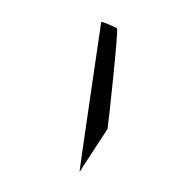

<svg xmlns="http://www.w3.org/2000/svg" viewBox="-181 -873 1000 1053"><g transform="rotate(30 319.0 -346.5)"><path d="M164 -725C164 -725 473 54 472 46L487 -235C486 -242 267 -739 256 -739C245 -739 162 -732 164 -725Z"/></g></svg>

Font: Ampere
Style: SCUltExtIta
Weight: 400
Version: Version 1